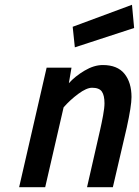

<svg xmlns="http://www.w3.org/2000/svg" viewBox="-20 -783 581 803"><path d="M175 -500H279L268 -435Q294 -464 333.5 -487.5Q373 -511 410 -511Q471 -511 500.5 -474.5Q530 -438 530 -377Q530 -340 510 -249L452 0H344L399 -241Q405 -267 411 -299.5Q417 -332 417 -351Q417 -384 406 -400Q395 -416 365 -416Q342 -416 307.5 -390.5Q273 -365 246 -334L169 0H60ZM284 -671 532 -763 541 -666 293 -585Z"/></svg>

Font: Cairo SemiBold
Style: Italic
Weight: 600
Italic angle: -13°
Designer: Mohamed Gaber, Accademia di Belle Arti di Urbino and others
Foundry: Kief Type Foundry, Accademia di Belle Arti di Urbino and others
Version: Version 3.011